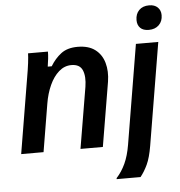

<svg xmlns="http://www.w3.org/2000/svg" viewBox="-57 -741 902 962"><g transform="rotate(-5 393.5 -260.5)"><path d="M25 0 88.3 -380Q95 -417.5 99.2 -451.2Q103.3 -485 103.3 -500H203.3Q203.3 -483.3 201.2 -464.6Q199.2 -445.8 195.8 -425H215.8Q238.3 -462.5 270 -486.7Q301.7 -510.8 353.3 -510.8Q408.3 -510.8 441.2 -485.8Q474.2 -460.8 486.2 -418.3Q498.3 -375.8 490 -323.3L435.8 0H323.3L375 -307.5Q383.3 -359.2 370 -390.8Q356.7 -422.5 314.2 -422.5Q279.2 -422.5 251.2 -397.9Q223.3 -373.3 204.6 -332.1Q185.8 -290.8 177.5 -240L137.5 0ZM490.8 166.7V161.7Q517.5 132.5 535.4 93.8Q553.3 55 562.5 0L645.8 -500H758.3L672.5 15Q662.5 74.2 646.7 107.9Q630.8 141.7 610.8 166.7ZM716.7 -564.2Q688.3 -564.2 673.8 -578.8Q659.2 -593.3 659.2 -618.3Q659.2 -649.2 677.5 -667.9Q695.8 -686.7 728.3 -686.7Q755.8 -686.7 771.2 -671.7Q786.7 -656.7 786.7 -632.5Q786.7 -601.7 767.5 -582.9Q748.3 -564.2 716.7 -564.2Z"/></g></svg>

Font: Familjen Grotesk Medium
Style: Italic
Weight: 500
Italic angle: -9.46201°
Designer: Anders Wikstroem, Jonas Baeckman, Matilda Gysing, Kristian Moeller
Foundry: Familjen STHLM AB
Version: Version 2.002; ttfautohint (v1.8.4.7-5d5b)